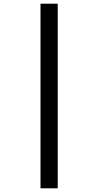

<svg xmlns="http://www.w3.org/2000/svg" viewBox="-20 -852 531 1038"><path d="M199 -832H292V166H199Z"/></svg>

Font: Noto Sans Devanagari SemiCondensed SemiBold
Style: Regular
Weight: 600
Width: 4
Designer: Jelle Bosma - Monotype Design Team
Foundry: Monotype Imaging Inc.
Version: Version 2.004; ttfautohint (v1.8.4.7-5d5b)